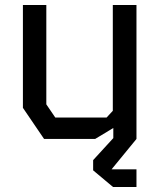

<svg xmlns="http://www.w3.org/2000/svg" viewBox="-20 -558 640 771"><path d="M433 -538V-113L408 -86H202L166 -139V-538H72V-125L157 0H362L435 -44V0H528V-538ZM528 122H428L528 0L441 -10L354 85V126L434 193H528Z"/></svg>

Font: Kode Mono Medium
Style: Regular
Weight: 500
Monospace: yes
Designer: Isa Ozler
Foundry: Kadena LLC
Version: Version 1.206;gftools[0.9.28]